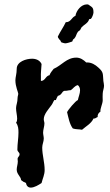

<svg xmlns="http://www.w3.org/2000/svg" viewBox="-20 -825 502 873"><path d="M453 -435C453 -442 451 -449 450 -457C447 -489 452 -496 427 -518C413 -531 396 -541 377 -541H372C360 -553 345 -563 327 -563C283 -563 261 -528 224 -512C217 -503 209 -494 205 -483C187 -480 186 -457 166 -457V-473C165 -493 168 -514 169 -534C161 -551 144 -558 126 -558C99 -558 56 -545 56 -512C56 -489 50 -474 50 -460C50 -431 63 -405 63 -399C63 -393 60 -387 60 -381C60 -358 53 -348 53 -333C53 -317 58 -301 58 -285C58 -279 57 -272 53 -267C63 -254 64 -238 64 -222C64 -196 59 -171 59 -145C59 -135 69 -132 69 -124C69 -113 60 -112 60 -102C60 -99 61 -95 61 -91C61 -78 56 -66 56 -54C56 -32 75 -23 76 -6C83 0 90 4 98 7C100 19 107 28 120 28C136 28 156 16 169 7C174 -14 183 -30 183 -52C183 -87 172 -120 172 -154C172 -169 179 -181 179 -195C179 -204 176 -213 176 -222C176 -236 182 -250 182 -264C182 -270 179 -276 179 -283C179 -306 202 -330 214 -347C220 -355 222 -363 227 -370H234C235 -374 242 -387 243 -389C263 -394 260 -409 273 -412C283 -411 291 -415 302 -415C313 -422 319 -435 334 -438C341 -432 344 -424 344 -415C344 -399 337 -385 334 -370C324 -367 289 -325 285 -315C291 -291 296 -261 311 -241C325 -236 339 -238 353 -235C371 -251 395 -263 405 -286C414 -285 416 -290 424 -293C423 -305 428 -311 437 -318C434 -329 447 -353 447 -369C447 -379 446 -389 447 -399C447 -411 453 -423 453 -435ZM405 -768C405 -793 398 -792 382 -804C380 -805 378 -805 375 -805C349 -805 327 -777 323 -753C305 -746 303 -724 279 -724C269 -702 254 -682 243 -659C243 -652 248 -650 251 -644C257 -642 255 -631 264 -631C269 -629 274 -628 278 -628C283 -628 304 -634 308 -636C311 -639 310 -643 313 -646L318 -650C326 -658 327 -671 334 -680C336 -683 341 -685 344 -688C347 -692 348 -697 351 -701C362 -713 381 -720 385 -737C387 -739 390 -738 393 -739C398 -743 405 -761 405 -768Z"/></svg>

Font: Margarine
Style: Regular
Weight: 400
Designer: Astigmatic (AOETI)
Foundry: Astigmatic (AOETI)
Version: Version 1.000